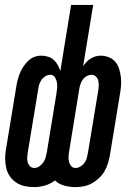

<svg xmlns="http://www.w3.org/2000/svg" viewBox="-20 -755 540 783"><path d="M120 8Q99 8 80.5 4Q62 0 46 -10.5Q30 -21 19.5 -37Q9 -53 5 -71.5Q1 -90 1 -110Q1 -130 5 -150L46 -399Q48 -413 51.5 -427Q55 -441 60.5 -455Q66 -469 74.5 -482Q83 -495 94 -506Q105 -517 119 -522.5Q133 -528 148 -528Q162 -528 175.5 -524Q189 -520 199 -511Q209 -502 215.5 -490Q222 -478 226 -465L270 -735H360L319 -485Q325 -494 332.5 -502Q340 -510 349.5 -516Q359 -522 369.5 -525Q380 -528 391 -528Q408 -528 424 -521.5Q440 -515 450.5 -502.5Q461 -490 466 -473.5Q471 -457 473 -440Q475 -423 473.5 -405Q472 -387 469 -370L428 -121Q425 -105 420 -88.5Q415 -72 406 -56.5Q397 -41 383.5 -28.5Q370 -16 355 -7.5Q340 1 322.5 4.5Q305 8 288 8Q265 8 242.5 2Q220 -4 204 -19Q186 -5 163.5 1.5Q141 8 120 8ZM288 -70Q299 -70 309 -76.5Q319 -83 325.5 -92.5Q332 -102 334.5 -112.5Q337 -123 339 -134L380 -382Q382 -393 382.5 -404Q383 -415 381 -425Q379 -435 371.5 -442.5Q364 -450 353 -450Q344 -450 335 -445.5Q326 -441 319.5 -433Q313 -425 309.5 -415.5Q306 -406 304 -397L262 -138Q260 -127 259.5 -116Q259 -105 261.5 -95Q264 -85 270.5 -77.5Q277 -70 288 -70ZM120 -70Q130 -70 140 -76.5Q150 -83 156.5 -92.5Q163 -102 166 -112.5Q169 -123 171 -134L210 -372Q212 -384 213 -396Q214 -408 212 -419.5Q210 -431 203.5 -440.5Q197 -450 185 -450Q174 -450 164 -443.5Q154 -437 148 -427.5Q142 -418 139 -407.5Q136 -397 135 -386L94 -138Q92 -127 91 -116Q90 -105 92.5 -95Q95 -85 102 -77.5Q109 -70 120 -70Z"/></svg>

Font: Iosevka Term Curly SmBd Obl
Style: Regular
Weight: 600
Italic angle: -9°
Designer: Belleve Invis
Foundry: Belleve Invis
Version: Version 32.3.0